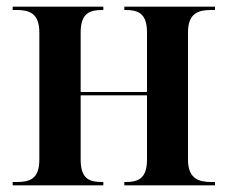

<svg xmlns="http://www.w3.org/2000/svg" viewBox="-20 -556 683 576"><path d="M18 0H290V-10H286C250 -10 222 -18 222 -77V-270H421V-77C421 -19 393 -10 357 -10H353V0H625V-10H614C576 -10 544 -20 544 -77V-459C544 -517 576 -526 613 -526H625V-536H353V-526H357C393 -526 421 -517 421 -459V-280H222V-459C222 -517 250 -526 286 -526H290V-536H18V-526H30C67 -526 98 -517 98 -459V-77C98 -18 68 -10 30 -10H18Z"/></svg>

Font: Noto Serif Display SemiCondensed SemiBold
Style: Regular
Weight: 600
Width: 4
Designer: Monotype Design Team
Foundry: Monotype Imaging Inc.
Version: Version 2.009